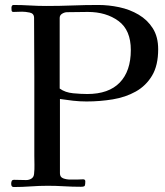

<svg xmlns="http://www.w3.org/2000/svg" viewBox="-20 -753 664 772"><path d="M506 -552Q506 -632 456.5 -668.5Q407 -705 333 -705Q313 -705 292 -704.5Q271 -704 250 -704Q240 -704 230 -698Q220 -692 220 -681V-397Q242 -381 274 -378Q306 -375 331 -375Q417 -375 461.5 -421Q506 -467 506 -552ZM616 -555Q616 -490 591.5 -449Q567 -408 526 -385Q485 -362 433.5 -353.5Q382 -345 328 -345Q301 -345 274 -348Q247 -351 221 -355V-56Q221 -41 234 -36Q247 -31 263 -31Q279 -31 289 -31Q295 -31 301.5 -31.5Q308 -32 314 -32Q323 -32 323 -24Q323 -11 321 -6.5Q319 -2 305 -2Q271 -2 238 -4Q205 -6 172 -6Q138 -6 103.5 -3.5Q69 -1 35 -1Q25 -1 25 -14Q25 -20 27 -25Q29 -30 37 -30Q49 -30 61 -29.5Q73 -29 85 -29Q97 -29 106.5 -35Q116 -41 117 -54Q119 -72 118.5 -90.5Q118 -109 118 -127Q118 -163 118 -199.5Q118 -236 118 -272V-447Q118 -506 117.5 -564.5Q117 -623 117 -681Q117 -699 99.5 -702.5Q82 -706 69 -706Q60 -706 51 -705.5Q42 -705 34 -705Q27 -705 26.5 -711.5Q26 -718 26 -722Q26 -726 28 -729.5Q30 -733 34 -733Q67 -733 100 -731Q133 -729 167 -729Q219 -729 271 -731Q323 -733 375 -733Q417 -733 459.5 -724Q502 -715 537.5 -694Q573 -673 594.5 -639Q616 -605 616 -555Z"/></svg>

Font: Kaisei HarunoUmi
Style: Regular
Weight: 400
Designer: Font-Kai, 金井和夫
Foundry: KAZUO KANAI
Version: Version 5.003